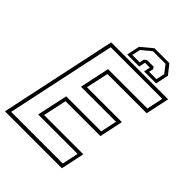

<svg xmlns="http://www.w3.org/2000/svg" viewBox="-257 -967 1085 1085"><g transform="rotate(45 285.0 -425.0)"><path d="M-17 0 132 -700H587L557 -558.5H243.5L214.5 -424H493.5L463.5 -282.5H184.5L154.5 -141.5H468L438 0ZM10 -22.5H422.5L443.5 -120H128.5L168 -304.5H448L468.5 -402H188.5L226.5 -580.5H541L562 -678.5H149.5ZM447.5 -849.5 492 -793.5 475.5 -715.5H379.5L387.5 -753.5H348.5L340.5 -715.5H244.5L261 -793.5L328.5 -849.5ZM435 -831.5H334.5L277.5 -784.5L267 -734H326L331.5 -761L345.5 -772.5H398.5L407 -761L401 -734H460L471 -784.5Z"/></g></svg>

Font: Tourney Thin ExtraLight
Style: Italic
Weight: 250
Italic angle: -12°
Version: Version 1.015